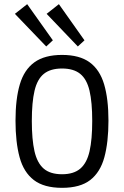

<svg xmlns="http://www.w3.org/2000/svg" viewBox="-20 -903 601 931"><path d="M280.8 7.8Q193.4 7.8 144 -30Q94.7 -67.9 75 -140.6Q55.2 -213.4 55.2 -317.9Q55.2 -423.3 76.2 -494.1Q97.2 -564.9 146.7 -600.8Q196.3 -636.7 280.8 -636.7Q365.7 -636.7 414.8 -600.8Q463.9 -564.9 484.9 -494.1Q505.9 -423.3 505.9 -317.9Q505.9 -213.4 486.1 -140.6Q466.3 -67.9 417.5 -30Q368.7 7.8 280.8 7.8ZM280.8 -58.1Q337.4 -58.1 369.4 -85.4Q401.4 -112.8 414.3 -169.9Q427.2 -227.1 427.2 -316.4Q427.2 -407.2 414.1 -463.1Q400.9 -519 368.9 -544.9Q336.9 -570.8 280.8 -570.8Q224.6 -570.8 192.6 -544.9Q160.6 -519 147.5 -463.1Q134.3 -407.2 134.3 -316.4Q134.3 -227.1 147.2 -169.9Q160.2 -112.8 191.9 -85.4Q223.6 -58.1 280.8 -58.1ZM357.4 -677.7 206.1 -835.9 265.6 -882.8 389.6 -707.5ZM204.1 -677.7 52.2 -835.9 111.8 -882.8 236.3 -707.5Z"/></svg>

Font: Anaheim Medium
Style: Regular
Weight: 500
Version: Version 2.001